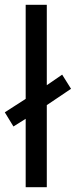

<svg xmlns="http://www.w3.org/2000/svg" viewBox="-29 -780 316 800"><path d="M78 0V-285L27 -253L-9 -312L78 -368V-760H166V-425L230 -469L267 -410L166 -342V0Z"/></svg>

Font: Noto Sans Shavian
Style: Regular
Weight: 400
Designer: Monotype Design Team
Foundry: Monotype Imaging Inc.
Version: Version 2.001; ttfautohint (v1.8.4.7-5d5b)